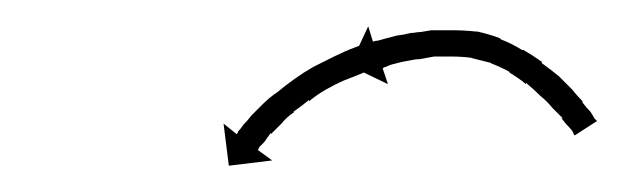

<svg xmlns="http://www.w3.org/2000/svg" viewBox="-20 -476 474 146"><path d="M324 -433Q324 -433 324 -433Q324 -433 324 -433Q324 -433 324 -433Q324 -433 324 -433Q321 -433 318 -433Q318 -433 318 -433Q318 -433 318 -433Q318 -433 318 -433Q318 -433 318 -433Q314 -433 310 -433Q310 -433 310 -433Q310 -433 310 -433Q310 -433 310 -433Q310 -433 310 -433Q305 -432 299 -431Q299 -431 299 -431Q299 -431 299 -431Q299 -431 299 -431Q299 -431 299 -431Q293 -431 286 -429Q286 -429 286 -429Q286 -429 286 -429Q286 -429 286 -429Q286 -429 286 -429Q279 -428 272 -426Q272 -426 272 -426Q272 -426 272 -426Q272 -426 272 -426Q272 -426 272 -426Q265 -424 257 -421Q257 -421 257 -421Q257 -421 257 -421Q257 -421 257 -421Q257 -421 257 -421Q250 -418 242 -415Q242 -415 242 -415Q242 -415 242 -415Q242 -415 242 -415Q242 -415 242 -415Q235 -412 228 -408Q228 -408 228 -408Q228 -408 228 -408Q228 -408 228 -408Q228 -408 228 -408Q221 -404 215 -399Q215 -399 215 -399.5Q215 -400 215 -400Q215 -400 215 -400Q215 -400 215 -400Q209 -395 203 -391Q203 -391 203 -391Q203 -391 203 -391Q203 -391 203.5 -391Q204 -391 204 -391Q198 -387 194 -382Q194 -382 194 -382Q194 -382 194 -382Q194 -382 194 -382Q194 -382 194 -382Q190 -378 186 -374Q186 -374 186 -374Q186 -374 186 -374Q186 -375 186 -375Q186 -375 186 -375Q183 -371 181 -368Q181 -368 181 -368Q181 -368 181 -368Q181 -368 181 -368Q181 -368 181 -368Q179 -366 177 -364Q177 -364 177 -364Q177 -364 177 -364Q177 -364 177 -364Q177 -364 177 -364Q177 -363 176 -362L187 -354L154 -350L150 -382L160 -374Q161 -375 161 -376Q161 -376 161 -376Q161 -376 161 -376Q161 -376 161 -376Q161 -376 161 -376Q163 -378 165 -381Q165 -381 165 -381Q165 -381 165 -381Q165 -381 165 -381Q165 -381 165 -381Q168 -384 171 -388Q171 -388 171 -388Q171 -388 171 -388Q171 -388 171 -388Q171 -388 171 -388Q175 -392 180 -397Q180 -397 180 -397Q180 -397 180 -397Q180 -397 180 -397Q180 -397 180 -397Q185 -402 191 -406Q191 -406 191 -406Q191 -406 191 -406Q191 -406 191 -406Q191 -406 191 -406Q197 -411 204 -416Q204 -416 204 -416Q204 -416 204 -416Q204 -416 204 -416Q204 -416 204 -416Q211 -421 218 -425Q218 -425 218 -425Q218 -425 218 -425Q218 -425 218 -425Q218 -425 218 -425Q226 -429 234 -433Q234 -433 234 -433Q234 -433 234 -433Q234 -433 234 -433Q234 -433 234 -433Q242 -437 250 -440Q250 -440 250 -440Q250 -440 250 -440Q250 -440 250 -440Q250 -440 250 -440Q258 -443 266 -445Q266 -445 266 -445Q266 -445 267 -445Q267 -445 267 -445Q267 -445 267 -445Q274 -447 282 -449Q282 -449 282 -449Q282 -449 282 -449Q282 -449 282 -449Q282 -449 282 -449Q289 -450 296 -451Q296 -451 296 -451Q296 -451 296 -451Q296 -451 296 -451Q296 -451 296 -451Q302 -452 308 -453Q308 -453 308 -453Q308 -453 308 -453Q308 -453 308 -453Q308 -453 308 -453Q313 -453 317 -453Q317 -453 317 -453Q317 -453 317 -453Q318 -453 318 -453Q318 -453 318 -453Q321 -453 323 -453Q323 -453 323 -453Q323 -453 323 -453Q323 -453 323.5 -453Q324 -453 324 -453Q325 -453 326 -453V-433Q325 -433 324 -433ZM416 -375Q416 -375 416 -375Q416 -375 416 -375Q416 -375 416 -375Q416 -375 416 -375Q415 -377 413 -379Q413 -379 413 -379Q413 -379 413 -379Q413 -379 413 -379Q413 -379 413 -379Q410 -382 407 -386Q407 -386 407 -386Q407 -386 407 -386Q408 -386 408 -386Q408 -386 408 -386Q404 -390 400 -394Q400 -394 400 -394Q400 -394 400 -394Q400 -394 400 -394Q400 -394 400 -394Q396 -399 391 -403Q391 -403 391 -403Q391 -403 391 -403Q391 -403 391 -403Q391 -403 391 -403Q386 -408 380 -413Q380 -413 380 -413Q380 -413 380 -413Q380 -412 380 -412Q380 -412 380 -412Q374 -417 367 -421Q367 -421 367 -421Q367 -421 368 -421Q368 -421 368 -421Q368 -421 368 -421Q361 -425 353 -428Q353 -428 353 -428Q353 -428 354 -428Q354 -428 354 -428Q354 -428 354 -428Q346 -430 338 -432Q338 -432 338.5 -432Q339 -432 339 -432Q339 -432 339 -432Q339 -432 339 -432Q331 -433 324 -433Q324 -433 324 -433Q324 -433 324 -433Q324 -433 324 -433Q324 -433 324 -433Q317 -433 309 -433Q309 -433 309 -433Q309 -433 310 -433Q310 -433 310 -433Q310 -433 310 -433Q303 -432 297 -431Q297 -431 297 -431Q297 -431 297 -431Q297 -431 297 -431Q297 -431 297 -431Q291 -430 286 -429Q286 -429 286 -429Q286 -429 286 -429Q286 -429 286 -429Q286 -429 286 -429Q282 -428 278 -427Q278 -427 278 -427Q278 -427 278 -427Q278 -427 278 -427Q278 -427 278 -427Q275 -426 273 -425Q273 -425 273 -425Q273 -425 273 -425Q273 -425 273 -425Q273 -425 273 -425Q272 -425 271 -424L275 -412L246 -426L260 -456L264 -443Q265 -444 266 -444Q266 -444 266 -444Q266 -444 266 -444Q266 -444 266 -444Q266 -444 266 -444Q269 -445 272 -446Q272 -446 272 -446Q272 -446 272 -446Q272 -446 272 -446Q272 -446 272 -446Q276 -447 281 -448Q281 -448 281 -448Q281 -448 281 -448Q281 -448 281.5 -448Q282 -448 282 -448Q287 -450 293 -451Q293 -451 293 -451Q293 -451 294 -451Q294 -451 294 -451Q294 -451 294 -451Q300 -452 308 -452Q308 -452 308 -452Q308 -452 308 -452Q308 -453 308 -453Q308 -453 308 -453Q316 -453 324 -453Q324 -453 324 -453Q324 -453 324 -453Q324 -453 324 -453Q324 -453 324 -453Q333 -453 342 -452Q342 -452 342 -452Q342 -452 342 -452Q343 -452 343 -452Q343 -452 343 -452Q352 -450 360 -447Q360 -447 360.5 -446.5Q361 -446 361 -446Q361 -446 361 -446Q361 -446 361 -446Q369 -443 377 -438Q377 -438 377.5 -438Q378 -438 378 -438Q378 -438 378 -438Q378 -438 378 -438Q385 -434 392 -429Q392 -429 392 -428.5Q392 -428 392 -428Q392 -428 392 -428Q392 -428 392 -428Q399 -423 405 -418Q405 -418 405 -418Q405 -418 405 -418Q405 -418 405 -418Q405 -418 405 -418Q410 -413 415 -408Q415 -408 415 -408Q415 -408 415 -408Q415 -408 415 -408Q415 -408 415 -408Q419 -403 423 -399Q423 -399 423 -399Q423 -399 423 -398Q423 -398 423 -398Q423 -398 423 -398Q426 -394 429 -391Q429 -391 429 -391Q429 -391 429 -391Q429 -391 429 -391Q429 -391 429 -391Q431 -388 432 -386Q432 -386 432 -386Q432 -386 432 -386Q432 -386 432 -386Q432 -386 432 -386Q433 -385 434 -384L417 -373Q416 -374 416 -375Z"/></svg>

Font: FRB American Cursive Just Arrows Thin
Style: Italic
Weight: 100
Italic angle: -25°
Version: Version 2.0;Modular Font Editor K font №1